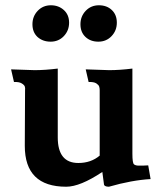

<svg xmlns="http://www.w3.org/2000/svg" viewBox="-20 -696 606 728"><path d="M353 -538Q323 -538 304 -556Q285 -574 285 -604Q285 -634 305 -655Q325 -676 355 -676Q385 -676 404 -658Q423 -640 423 -610Q423 -580 403 -559Q383 -538 353 -538ZM122 -556Q103 -574 103 -604Q103 -634 123 -655Q143 -676 173 -676Q202 -676 222 -658Q242 -640 242 -610Q242 -580 222 -559Q202 -538 172 -538Q142 -538 122 -556ZM305 -433 394 -430Q434 -430 482 -436V-113Q482 -78 488 -73Q494 -68 506 -68H521L542 -69L551 -17Q480 -13 393 12Q374 12 374 1L368 -44Q284 12 231 12Q74 12 74 -143L75 -354Q76 -362 74 -368Q72 -374 62 -380Q52 -386 33 -385L22 -433L111 -430Q151 -430 199 -436V-175Q199 -78 277 -78Q325 -78 358 -106V-354Q358 -362 356 -368Q354 -374 345 -380Q335 -386 316 -385Z"/></svg>

Font: Lusitana
Style: Bold
Weight: 700
Designer: Ana Paula Megda
Foundry: Ana Paula Megda
Version: Version 1.001; ttfautohint (v1.4.1)